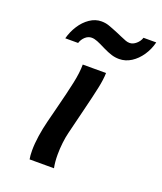

<svg xmlns="http://www.w3.org/2000/svg" viewBox="-132 -792 742 878"><g transform="rotate(20 239.0 -353.0)"><path d="M272.5 -297.9 264.2 -264.2 242.2 -174.8Q236.3 -151.4 232.9 -122.1Q229.5 -92.8 229.5 -64Q229.5 -27.8 235.4 0H116.7Q113.3 -17.1 113.3 -43Q113.3 -75.2 119.1 -114.3Q125 -153.3 134.3 -189.9L153.3 -264.6Q174.3 -346.2 185.5 -398.7Q196.8 -451.2 196.8 -490.7H310.1Q309.6 -459.5 300 -414.8Q290.5 -370.1 272.5 -297.9ZM210 -705.6Q229.5 -705.6 245.6 -700.2Q261.7 -694.8 295.9 -680.7L318.4 -670.9Q335 -663.6 344.5 -660.2Q354 -656.7 363.8 -656.7Q379.9 -656.7 395 -669.7Q410.2 -682.6 416 -700.7H478Q469.2 -665 449.2 -635.5Q429.2 -606 401.9 -588.6Q374.5 -571.3 343.8 -571.3Q324.2 -571.3 306.2 -576.9Q288.1 -582.5 264.2 -594.2Q237.3 -607.9 221.9 -614Q206.5 -620.1 193.8 -620.1Q176.8 -620.1 162.8 -607.4Q148.9 -594.7 143.1 -576.2H80.6Q89.4 -609.9 108.4 -639.6Q127.4 -669.4 154.1 -687.5Q180.7 -705.6 210 -705.6Z"/></g></svg>

Font: Lesson One Medium
Style: Italic
Weight: 500
Italic angle: -14°
Designer: But Ko, Victor Gaultney, Annie Olsen, Julie Remington, Don Collingsworth, Eric Hays, Becca Hirsbrunner
Version: Version 1.100